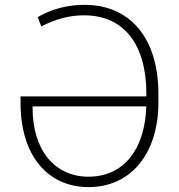

<svg xmlns="http://www.w3.org/2000/svg" viewBox="-20 -757 733 787"><path d="M343 9.9C518.1 9.9 629.3 -129.3 629.3 -337V-372.5C629.3 -599.4 514.2 -737.2 326.7 -737.2C256.7 -737.2 191.1 -719.8 134.9 -687.1L149.1 -648.8C211.3 -680.4 266 -694.2 324.9 -694.2C487.6 -694.2 579.9 -575.6 579.9 -372.5V-361.9H64.3V-333.8C64.3 -121.1 174.4 9.9 343 9.9ZM579.5 -321C574.6 -144.2 486.2 -32.7 342.7 -32.7C204.5 -32.7 113.6 -141.3 113.6 -314.3V-321Z"/></svg>

Font: Karasuma Gothic
Style: Thin
Weight: 200
Designer: Rasmus Andersson / Ryoko Ishizuka
Foundry: rsms
Version: Version 1.00